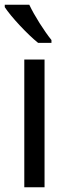

<svg xmlns="http://www.w3.org/2000/svg" viewBox="-24 -852 285 806"><path d="M99 -832H-4V-822C21 -783 92 -707 136 -672H192V-684C162 -721 120 -787 99 -832ZM163 -66V-602H78V-66Z"/></svg>

Font: Noto Sans Malayalam UI SemiCondensed
Style: Regular
Weight: 400
Width: 4
Designer: Jelle Bosma - Monotype Design Team
Foundry: Monotype Imaging Inc.
Version: Version 2.104